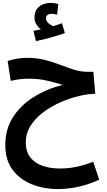

<svg xmlns="http://www.w3.org/2000/svg" viewBox="-20 -894 727 1308"><path d="M377 394Q275 394 193 360Q111 326 63.5 259.5Q16 193 16 95Q16 -13 68 -95Q120 -177 209 -232.5Q298 -288 407 -316Q362 -330 303 -344Q244 -358 176 -358Q140 -358 108.5 -353.5Q77 -349 53 -343L32 -479Q61 -488 94.5 -494Q128 -500 164 -500Q232 -500 287 -485.5Q342 -471 390 -452.5Q438 -434 483.5 -419.5Q529 -405 576 -405H616L629 -255Q583 -255 522 -241Q461 -227 397 -199.5Q333 -172 278.5 -132Q224 -92 190 -40Q156 12 156 76Q156 140 187.5 179.5Q219 219 272 236.5Q325 254 390 254Q498 254 615 208L656 330Q583 364 511 379Q439 394 377 394ZM225 -614 208 -684Q240 -690 259 -694Q241 -707 228 -728Q215 -749 215 -774Q215 -810 231 -832Q247 -854 272 -864Q297 -874 324 -874Q353 -874 377 -866L369 -794Q359 -796 349 -798Q339 -800 327 -800Q314 -800 303.5 -791.5Q293 -783 293 -771Q293 -751 309.5 -736.5Q326 -722 343 -716Q375 -725 402 -736L422 -669Q384 -655 329.5 -639.5Q275 -624 225 -614Z"/></svg>

Font: Noto IKEA Arabic
Style: Bold
Weight: 700
Designer: Monotype Design Team
Foundry: Monotype Imaging Inc.
Version: Version 1.200